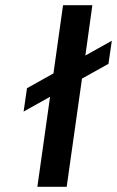

<svg xmlns="http://www.w3.org/2000/svg" viewBox="-20 -720 451 740"><path d="M71 -290 84 -380 186 -437 223 -700H336L309 -506L411 -563L398 -474L296 -417L237 0H124L173 -347Z"/></svg>

Font: Fivo Sans Modern Med
Style: Italic
Weight: 450
Designer: Alexander Slobzheninov
Foundry: Alexander Slobzheninov
Version: 1.0